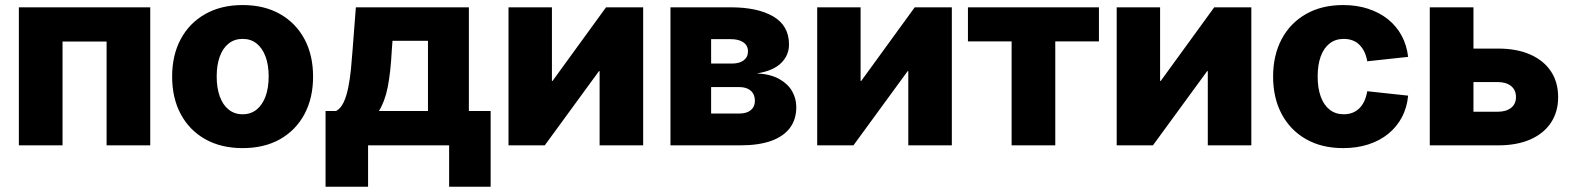

<svg xmlns="http://www.w3.org/2000/svg" viewBox="-20 -564 6098 745"><path d="M563 -535.6V0H393.6V-402.8H222.7V0H53.2V-535.6Z M921.4 10.7Q837.9 10.7 776.4 -23.9Q714.8 -58.6 681.4 -121.1Q647.9 -183.6 647.9 -266.6Q647.9 -350.1 681.4 -412.4Q714.8 -474.6 776.4 -509.5Q837.9 -544.4 921.4 -544.4Q1005.4 -544.4 1066.7 -509.5Q1127.9 -474.6 1161.4 -412.4Q1194.8 -350.1 1194.8 -266.6Q1194.8 -183.6 1161.4 -121.1Q1127.9 -58.6 1066.7 -23.9Q1005.4 10.7 921.4 10.7ZM921.4 -120.6Q953.1 -120.6 975.6 -138.7Q998 -156.7 1010.3 -189.7Q1022.5 -222.7 1022.5 -267.1Q1022.5 -312 1010.3 -344.7Q998 -377.4 975.6 -395.3Q953.1 -413.1 921.4 -413.1Q890.1 -413.1 867.4 -395.3Q844.7 -377.4 832.8 -344.7Q820.8 -312 820.8 -267.1Q820.8 -222.7 832.8 -189.7Q844.7 -156.7 867.4 -138.7Q890.1 -120.6 921.4 -120.6Z M1243.2 160.6V-133.3H1284.2Q1302.2 -143.1 1313.5 -167.2Q1324.7 -191.4 1331.3 -224.4Q1337.9 -257.3 1341.6 -293.9Q1345.2 -330.6 1347.7 -365.2L1360.8 -535.6H1799.3V-133.3H1883.8V160.6H1722.7V0H1408.2V160.6ZM1450.2 -133.3H1640.6V-405.8H1502.9L1500 -365.2Q1495.6 -282.2 1484.4 -225.8Q1473.1 -169.4 1450.2 -133.3Z M2475.6 0H2306.6V-288.1H2304.2L2093.8 0H1953.1V-535.6H2121.6V-250H2124L2331.5 -535.6H2475.6Z M2581.5 0V-535.6H2815.4Q2920.4 -535.6 2981 -499.8Q3041.5 -463.9 3041.5 -391.6Q3041.5 -349.1 3010.3 -318.8Q2979 -288.6 2917 -279.3Q2969.7 -276.4 3003.4 -257.6Q3037.1 -238.8 3053.5 -210.2Q3069.8 -181.6 3069.8 -148.4Q3069.8 -101.1 3045.2 -67.9Q3020.5 -34.7 2972.2 -17.3Q2923.8 0 2852.1 0ZM2739.3 -123.5H2849.1Q2877.4 -123.5 2893.3 -136.7Q2909.2 -149.9 2909.2 -172.9Q2909.2 -197.8 2893.3 -211.9Q2877.4 -226.1 2849.1 -226.1H2739.3ZM2739.3 -317.4H2820.3Q2849.6 -317.4 2866 -330.1Q2882.3 -342.8 2882.3 -364.7Q2882.3 -387.2 2864.5 -399.7Q2846.7 -412.1 2815.4 -412.1H2739.3Z M3673.3 0H3504.4V-288.1H3502L3291.5 0H3150.9V-535.6H3319.3V-250H3321.8L3529.3 -535.6H3673.3Z M3905.3 0V-403.3H3735.8V-535.6H4244.1V-403.3H4074.7V0Z M4835.4 0H4666.5V-288.1H4664.1L4453.6 0H4313V-535.6H4481.4V-250H4483.9L4691.4 -535.6H4835.4Z M5191.9 10.7Q5108.4 10.7 5047.4 -24.2Q4986.3 -59.1 4953.1 -121.6Q4919.9 -184.1 4919.9 -266.6Q4919.9 -349.6 4953.1 -412.1Q4986.3 -474.6 5047.4 -509.5Q5108.4 -544.4 5191.9 -544.4Q5244.6 -544.4 5288.6 -530Q5332.5 -515.6 5365.5 -489.3Q5398.4 -462.9 5418.5 -426Q5438.5 -389.2 5443.8 -343.3L5285.2 -326.2Q5281.7 -346.7 5274.2 -362.5Q5266.6 -378.4 5255.1 -389.9Q5243.7 -401.4 5228.3 -407.2Q5212.9 -413.1 5194.3 -413.1Q5162.1 -413.1 5139.4 -395.5Q5116.7 -377.9 5104.7 -345.2Q5092.8 -312.5 5092.8 -267.1Q5092.8 -222.2 5104.7 -189.2Q5116.7 -156.2 5139.4 -138.4Q5162.1 -120.6 5194.3 -120.6Q5212.9 -120.6 5228.3 -126.7Q5243.7 -132.8 5255.1 -144.3Q5266.6 -155.8 5274.2 -172.6Q5281.7 -189.5 5285.2 -210L5443.8 -192.9Q5439.5 -146.5 5419.7 -109.1Q5399.9 -71.8 5366.9 -44.9Q5334 -18.1 5289.6 -3.7Q5245.1 10.7 5191.9 10.7Z M5631.3 -375.5H5793Q5865.7 -375.5 5918 -352.3Q5970.2 -329.1 5998 -287.1Q6025.9 -245.1 6025.9 -187Q6025.9 -129.9 5998 -87.9Q5970.2 -45.9 5918 -22.9Q5865.7 0 5793 0H5527.8V-535.6H5697.3V-130.4H5791Q5824.2 -130.4 5843.3 -145.5Q5862.3 -160.6 5862.3 -187Q5862.3 -214.8 5843.3 -230.2Q5824.2 -245.6 5791 -245.6H5631.3Z"/></svg>

Font: Inter 20pt ExtraBold
Style: Regular
Weight: 800
Version: Version 4.001;git-66647c0bb